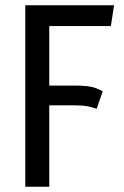

<svg xmlns="http://www.w3.org/2000/svg" viewBox="-20 -709 470 729"><path d="M167 -610V-384H265Q306 -384 328 -379Q350 -374 370 -362L347 -296Q329 -302 312 -305.5Q295 -309 265 -309H167V0H76V-689H413L401 -610Z"/></svg>

Font: Fira Sans Compressed
Style: Regular
Weight: 400
Width: 1
Designer: bBox Type GmbH & Carrois Corporate GbR & Edenspiekermann AG
Foundry: bBox Type GmbH & Carrois Corporate GbR & Edenspiekermann AG
Version: Version 4.301